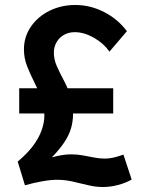

<svg xmlns="http://www.w3.org/2000/svg" viewBox="-20 -735 585 770"><path d="M57 -381H434V-280H57ZM51 -87Q87 -117 110.5 -147.5Q134 -178 146 -210Q158 -242 158 -273Q158 -310 145.5 -342.5Q133 -375 117 -406.5Q101 -438 88.5 -470Q76 -502 76 -537Q76 -587 103.5 -627.5Q131 -668 178 -691.5Q225 -715 282 -715Q342 -715 397 -687Q452 -659 489 -610L419 -528Q395 -562 356 -584Q317 -606 280 -606Q256 -606 237 -595.5Q218 -585 207 -566Q196 -547 196 -524Q196 -497 207.5 -470.5Q219 -444 234.5 -415.5Q250 -387 261.5 -353Q273 -319 273 -279Q273 -249 265 -221Q257 -193 238 -164.5Q219 -136 188 -104Q210 -110 228.5 -113Q247 -116 264 -116Q289 -116 311.5 -112Q334 -108 356 -103.5Q378 -99 400 -99Q418 -99 435.5 -103Q453 -107 475 -115L508 -15Q484 -1 453 7Q422 15 393 15Q363 15 332.5 7.5Q302 0 271 -7Q240 -14 208 -14Q182 -14 147 -7.5Q112 -1 80 8Z"/></svg>

Font: Raleway Thin
Style: Bold
Weight: 700
Version: Version 4.026